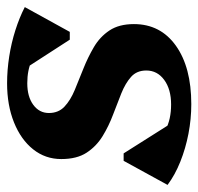

<svg xmlns="http://www.w3.org/2000/svg" viewBox="-44 -517 560 542"><g transform="rotate(-90 236.0 -246.0)"><path d="M213 14Q171 14 129.5 6Q88 -2 50.5 -17Q13 -32 -15 -53L53 -177H74L160 -41L94 -45V-107Q112 -74 141 -58.5Q170 -43 212 -43Q255 -43 281.5 -62.5Q308 -82 308 -113Q308 -140 290 -156Q272 -172 243.5 -183.5Q215 -195 183 -207Q151 -219 122.5 -236.5Q94 -254 76 -281.5Q58 -309 58 -353Q58 -398 85.5 -432.5Q113 -467 161.5 -486.5Q210 -506 272 -506Q309 -506 347.5 -500Q386 -494 422 -482.5Q458 -471 487 -456L417 -329H395L309 -462L380 -459V-400Q363 -424 336 -436.5Q309 -449 272 -449Q234 -449 211 -432Q188 -415 188 -388Q188 -361 206 -344Q224 -327 253 -315Q282 -303 313.5 -290.5Q345 -278 374 -261Q403 -244 421 -217Q439 -190 439 -148Q439 -73 378 -29.5Q317 14 213 14Z"/></g></svg>

Font: Platypi Light SemiBold
Style: Italic
Weight: 600
Italic angle: -13°
Version: Version 1.200